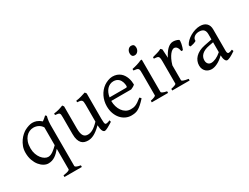

<svg xmlns="http://www.w3.org/2000/svg" viewBox="-76 -1285 2774 2142"><g transform="rotate(-30 1311.5 -214.0)"><path d="M237.8 -49.8Q254.4 -49.8 270.5 -56.4Q286.6 -63 302.5 -74Q318.4 -85 333.5 -98.9Q348.6 -112.8 363.8 -127.4V-356.4Q347.7 -384.3 318.4 -400.1Q289.1 -416 253.9 -416Q226.6 -416 201.2 -404.3Q175.8 -392.6 156 -369.6Q136.2 -346.7 124.3 -312.3Q112.3 -277.8 112.3 -231.9Q112.3 -190.4 124.3 -156.7Q136.2 -123 154.8 -99.4Q173.3 -75.7 195.6 -62.7Q217.8 -49.8 237.8 -49.8ZM280.8 234.4V213.4Q326.7 206.5 345.2 199Q363.8 191.4 363.8 183.1V-81.1Q345.2 -58.6 327.1 -41Q309.1 -23.4 289.8 -11Q270.5 1.5 249.3 8.1Q228 14.6 203.1 14.6Q175.8 14.6 147 -1.2Q118.2 -17.1 94 -46.9Q69.8 -76.7 54.4 -119.6Q39.1 -162.6 39.1 -216.8Q39.1 -259.8 52.7 -295.9Q66.4 -332 86.2 -360.1Q106 -388.2 128.4 -407.7Q150.9 -427.2 168 -437Q195.8 -452.1 223.1 -460.4Q250.5 -468.8 269 -468.8Q282.2 -468.8 295.4 -467Q308.6 -465.3 322.3 -460.4Q335.9 -455.6 350.6 -446.8Q365.2 -438 381.8 -423.3Q389.2 -427.7 397 -433.8Q404.8 -439.9 412.1 -446Q419.4 -452.1 426 -458.3Q432.6 -464.4 437 -468.8L452.1 -454.1Q452.1 -454.1 449.7 -446Q447.3 -438 444.6 -424.1Q441.9 -410.2 439.5 -391.1Q437 -372.1 437 -350.1V183.1Q437 190.9 452.1 198.7Q467.3 206.5 504.9 213.4V234.4Z M1037.1 -40Q1019 -28.3 1002.4 -18.3Q985.8 -8.3 971.7 -1Q957.5 6.3 946.8 10.5Q936 14.6 930.2 14.6Q913.1 14.6 902.3 -8.1Q891.6 -30.8 888.7 -81.1Q858.4 -50.8 833.3 -32Q808.1 -13.2 786.9 -2.9Q765.6 7.3 747.8 11Q730 14.6 714.4 14.6Q691.4 14.6 670.4 8.3Q649.4 2 633.3 -14.9Q617.2 -31.7 607.7 -61Q598.1 -90.3 598.1 -136.2V-347.2Q598.1 -370.6 596.7 -383.5Q595.2 -396.5 589.1 -403.1Q583 -409.7 570.3 -412.1Q557.6 -414.6 535.2 -417V-436.5Q552.7 -438.5 568.1 -441.4Q583.5 -444.3 597.9 -448.2Q612.3 -452.1 627 -457.3Q641.6 -462.4 657.7 -468.8L671.4 -449.7V-163.1Q671.4 -128.9 676.5 -106Q681.6 -83 691.2 -69.3Q700.7 -55.7 714.6 -49.8Q728.5 -43.9 746.1 -43.9Q761.7 -43.9 778.1 -48.6Q794.4 -53.2 811.8 -63.2Q829.1 -73.2 848.1 -89.1Q867.2 -105 888.7 -127.9V-347.2Q888.7 -369.1 886.5 -382.3Q884.3 -395.5 877 -402.8Q869.6 -410.2 856.2 -413.1Q842.8 -416 820.3 -417V-436.5Q855.5 -440.9 887.7 -450.2Q919.9 -459.5 947.3 -468.8L961.9 -449.7V-124Q961.9 -93.8 964.1 -74.7Q966.3 -55.7 973.1 -50.8Q979 -46.9 993.2 -49.1Q1007.3 -51.3 1032.2 -62L1037.1 -40Z M1287.1 -418Q1262.2 -418 1241.2 -408.2Q1220.2 -398.4 1203.9 -380.9Q1187.5 -363.3 1176.5 -338.4Q1165.5 -313.5 1160.6 -283.2H1369.1Q1380.4 -283.2 1384 -286.9Q1387.7 -290.5 1387.7 -300.8Q1387.7 -309.6 1386.2 -321.8Q1384.8 -334 1380.6 -346.9Q1376.5 -359.9 1369.4 -372.6Q1362.3 -385.3 1351.1 -395.3Q1339.8 -405.3 1324 -411.6Q1308.1 -418 1287.1 -418ZM1467.8 -272Q1459 -262.2 1444.3 -253.9Q1429.7 -245.6 1414.1 -239.3H1157.2V-237.8Q1157.2 -201.2 1167.2 -167.2Q1177.2 -133.3 1195.8 -107.2Q1214.4 -81.1 1241.2 -65.4Q1268.1 -49.8 1301.8 -49.8Q1316.9 -49.8 1331.3 -51.5Q1345.7 -53.2 1362.3 -59.8Q1378.9 -66.4 1399.2 -79.6Q1419.4 -92.8 1446.8 -115.2Q1453.1 -111.8 1457.8 -105.5Q1462.4 -99.1 1464.8 -95.2Q1432.1 -59.6 1407.5 -37.8Q1382.8 -16.1 1361.1 -4.4Q1339.4 7.3 1318.1 11Q1296.9 14.6 1272 14.6Q1234.4 14.6 1200.4 -1.5Q1166.5 -17.6 1140.6 -47.1Q1114.7 -76.7 1099.4 -118.4Q1084 -160.2 1084 -211.9Q1084 -244.6 1091.3 -276.4Q1098.6 -308.1 1112.5 -336.4Q1126.5 -364.7 1146.5 -388.7Q1166.5 -412.6 1191.9 -430.2Q1202.6 -437.5 1216.1 -444.6Q1229.5 -451.7 1244.1 -457Q1258.8 -462.4 1273.2 -465.6Q1287.6 -468.8 1300.8 -468.8Q1333 -468.8 1357.7 -460Q1382.3 -451.2 1400.9 -436.3Q1419.4 -421.4 1432.1 -401.6Q1444.8 -381.8 1452.9 -359.9Q1460.9 -337.9 1464.4 -315.2Q1467.8 -292.5 1467.8 -272Z M1697.3 -615.7Q1697.3 -602.1 1692.9 -589.8Q1688.5 -577.6 1680.9 -568.6Q1673.3 -559.6 1663.1 -554.2Q1652.8 -548.8 1640.6 -548.8Q1618.7 -548.8 1609.1 -561Q1599.6 -573.2 1599.6 -595.7Q1599.6 -609.4 1604 -621.6Q1608.4 -633.8 1616.2 -642.8Q1624 -651.9 1634 -657Q1644 -662.1 1655.8 -662.1Q1697.3 -662.1 1697.3 -615.7ZM1541 0V-21Q1574.2 -27.8 1591.8 -35.9Q1609.4 -43.9 1609.4 -50.8V-327.1Q1609.4 -352.1 1608.4 -367.4Q1607.4 -382.8 1601.1 -391.4Q1594.7 -399.9 1580.8 -403.8Q1566.9 -407.7 1541 -410.2V-429.7Q1556.2 -432.6 1573 -436.8Q1589.8 -440.9 1606.4 -446Q1623 -451.2 1638.2 -457Q1653.3 -462.9 1666 -468.8H1682.6V-50.8Q1682.6 -44.9 1699 -36.4Q1715.3 -27.8 1751 -21V0Z M2153.8 -450.7Q2158.2 -447.8 2158 -433.6Q2157.7 -419.4 2154.1 -400.9Q2150.4 -382.3 2144.5 -362.8Q2138.7 -343.3 2132.8 -330.1H2111.8Q2108.9 -349.6 2103.5 -363.3Q2098.1 -377 2091.1 -385Q2084 -393.1 2075.4 -396.7Q2066.9 -400.4 2057.6 -400.4Q2046.9 -400.4 2032.5 -391.4Q2018.1 -382.3 2002.9 -363Q1987.8 -343.8 1972.9 -313.7Q1958 -283.7 1946.3 -242.2V-50.8Q1946.3 -43.5 1964.6 -35.6Q1982.9 -27.8 2028.8 -21V0H1804.7V-21Q1836.9 -28.3 1855 -35.4Q1873 -42.5 1873 -50.8V-335Q1873 -351.1 1872.1 -362.1Q1871.1 -373 1869.6 -379.9Q1868.2 -386.7 1866 -390.6Q1863.8 -394.5 1861.8 -397Q1858.4 -400.4 1854.2 -402.6Q1850.1 -404.8 1843.5 -406.2Q1836.9 -407.7 1827.6 -408.4Q1818.4 -409.2 1804.7 -410.2V-429.7Q1836.4 -438 1866.9 -446.5Q1897.5 -455.1 1921.9 -468.8L1939 -451.7L1945.3 -340.8Q1958.5 -367.7 1973.9 -391.1Q1989.3 -414.6 2006.8 -431.9Q2024.4 -449.2 2043.7 -459Q2063 -468.8 2084 -468.8Q2099.6 -468.8 2117.7 -464.8Q2135.7 -460.9 2153.8 -450.7Z M2335.9 -48.8Q2365.2 -48.8 2398.2 -63.7Q2431.2 -78.6 2468.3 -110.8V-238.3L2410.2 -227.1Q2377 -221.2 2352.8 -210Q2328.6 -198.7 2313 -183.6Q2297.4 -168.5 2290 -150.1Q2282.7 -131.8 2282.7 -111.8Q2282.7 -92.3 2288.6 -80.1Q2294.4 -67.9 2303 -60.8Q2311.5 -53.7 2320.6 -51.3Q2329.6 -48.8 2335.9 -48.8ZM2616.2 -40Q2574.7 -11.2 2547.6 1.7Q2520.5 14.6 2506.8 14.6Q2490.7 14.6 2480 -7.8Q2469.2 -30.3 2468.3 -69.8Q2446.3 -47.9 2424.3 -31.7Q2402.3 -15.6 2381.3 -5.4Q2360.4 4.9 2341.6 9.8Q2322.8 14.6 2307.1 14.6Q2289.6 14.6 2271 8.8Q2252.4 2.9 2237.5 -9.8Q2222.7 -22.5 2212.9 -42.5Q2203.1 -62.5 2203.1 -90.8Q2203.1 -119.6 2213.6 -145.8Q2224.1 -171.9 2244.9 -193.4Q2265.6 -214.8 2296.4 -230.7Q2327.1 -246.6 2368.2 -254.9L2468.3 -274.9V-342.8Q2468.3 -359.4 2464.4 -373.8Q2460.4 -388.2 2451.2 -398.7Q2441.9 -409.2 2426 -414.8Q2410.2 -420.4 2386.2 -419.9Q2370.6 -419.4 2355.5 -414.6Q2340.3 -409.7 2329.1 -400.9Q2317.9 -392.1 2311.5 -380.1Q2305.2 -368.2 2306.6 -353.5Q2307.1 -349.1 2296.6 -343.5Q2286.1 -337.9 2271.7 -333.5Q2257.3 -329.1 2243.4 -326.7Q2229.5 -324.2 2223.6 -325.7L2216.8 -344.7Q2228 -369.1 2251 -391.6Q2273.9 -414.1 2303.5 -431.2Q2333 -448.2 2366 -458.5Q2398.9 -468.8 2429.7 -468.8Q2483.4 -468.8 2512.5 -440.7Q2541.5 -412.6 2541.5 -362.3V-86.9Q2541.5 -66.4 2546.9 -57.6Q2552.2 -48.8 2561 -48.8Q2567.9 -48.8 2578.6 -51.3Q2589.4 -53.7 2608.9 -62L2616.2 -40Z"/></g></svg>

Font: Gentium
Style: Regular
Weight: 400
Designer: J. Victor Gaultney
Version: Version 1.03; 2011; OFL 1.1 release